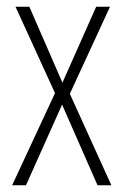

<svg xmlns="http://www.w3.org/2000/svg" viewBox="-20 -642 366 569"><path d="M143 -366 16 -93H57L164 -332L269 -93H310L187 -364L306 -622H265L165 -397L67 -622H26Z"/></svg>

Font: Noto Sans Kannada UI ExtraCondensed ExtraLight
Style: Regular
Weight: 200
Width: 2
Designer: Jelle Bosma - Monotype Design Team
Foundry: Monotype Imaging Inc.
Version: Version 2.005